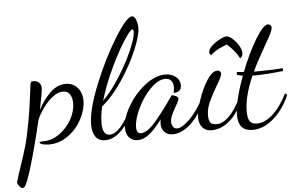

<svg xmlns="http://www.w3.org/2000/svg" viewBox="-156 -814 1838 1189"><g transform="rotate(-5 763.0 -220.0)"><path d="M-94 242Q-80 194 -60 136Q-38 72 -23 19Q-8 -34 8.5 -124.5Q25 -215 42 -356Q43 -366 46.5 -369.5Q50 -373 61 -373Q85 -373 97 -359.5Q109 -346 109 -327Q109 -299 86 -192Q117 -252 161.5 -295.5Q206 -339 259 -339Q303 -339 331.5 -307.5Q360 -276 360 -225Q360 -172 329 -112.5Q298 -53 243.5 -13.5Q189 26 124 26Q99 26 82.5 20.5Q66 15 66 8Q66 5 73.5 4Q81 3 91 3Q143 3 190 -30Q237 -63 266 -114Q295 -165 295 -216Q295 -250 280.5 -271.5Q266 -293 238 -293Q206 -293 172.5 -266.5Q139 -240 112.5 -202.5Q86 -165 72 -132Q35 26 0.5 142.5Q-34 259 -51 275Q-56 280 -63 280Q-71 280 -78 272Q-85 264 -90 254Q-95 244 -94 242Z M394 -73Q394 -163 456 -317.5Q518 -472 594.5 -596Q671 -720 705 -720Q719 -720 728.5 -695.5Q738 -671 738 -646Q738 -600 700.5 -510.5Q663 -421 602 -329Q541 -237 472 -180Q459 -122 459 -79Q459 -2 503 -2Q540 -2 578.5 -49Q617 -96 647 -162L662 -154Q576 30 474 30Q433 30 413.5 2Q394 -26 394 -73ZM707 -623Q707 -639 700 -639Q686 -639 642.5 -570.5Q599 -502 553 -403Q507 -304 481 -214Q536 -269 588.5 -352.5Q641 -436 674 -512.5Q707 -589 707 -623Z M601 -36Q601 -95 643.5 -168Q686 -241 751 -292Q816 -343 878 -343Q917 -343 943 -322Q969 -301 969 -268Q969 -245 956 -235Q943 -225 920 -225Q925 -243 925 -260Q925 -285 913 -300.5Q901 -316 876 -316Q832 -316 783.5 -267Q735 -218 702.5 -150Q670 -82 670 -33Q670 6 697 6Q737 6 791 -57.5Q845 -121 907 -212Q920 -210 933.5 -203.5Q947 -197 947 -187Q947 -179 937.5 -161.5Q928 -144 926 -141Q909 -112 899 -89.5Q889 -67 889 -48Q889 -31 897.5 -17.5Q906 -4 923 -4Q952 -4 996 -45.5Q1040 -87 1083 -162L1093 -152Q1072 -99 1039 -57.5Q1006 -16 968 7Q930 30 895 30Q860 30 841.5 9.5Q823 -11 823 -40Q823 -53 826 -69Q781 -9 745.5 19Q710 47 675 47Q642 47 621.5 25.5Q601 4 601 -36Z M1058 -58Q1058 -97 1080.5 -166Q1103 -235 1136.5 -287Q1170 -339 1202 -339Q1211 -339 1217.5 -333Q1224 -327 1224 -317Q1224 -303 1192 -250Q1159 -195 1139.5 -151.5Q1120 -108 1120 -69Q1120 -34 1131.5 -21.5Q1143 -9 1169 -9Q1247 -9 1323 -162L1332 -152Q1304 -68 1249.5 -21Q1195 26 1135 26Q1098 26 1078 2.5Q1058 -21 1058 -58ZM1275 -495Q1241 -483 1217 -470Q1193 -457 1172 -438Q1162 -444 1162 -457Q1162 -475 1184 -495.5Q1206 -516 1234 -530.5Q1262 -545 1276 -545Q1292 -545 1313.5 -526Q1335 -507 1350.5 -481Q1366 -455 1366 -434Q1366 -412 1349 -403Q1336 -429 1319 -449Q1302 -469 1275 -495Z M1299 -53Q1299 -96 1314.5 -159.5Q1330 -223 1357 -294Q1333 -298 1321 -302V-320Q1357 -316 1365 -316Q1409 -430 1459.5 -513.5Q1510 -597 1539 -597Q1547 -597 1553.5 -591Q1560 -585 1560 -575Q1560 -562 1547.5 -537Q1535 -512 1505 -460Q1500 -450 1474 -404.5Q1448 -359 1427 -313H1464Q1547 -313 1607 -319V-301Q1498 -289 1431 -289H1416Q1361 -163 1361 -71Q1361 -28 1374 -9.5Q1387 9 1417 9Q1468 9 1518 -36.5Q1568 -82 1607 -162L1620 -152Q1583 -65 1520 -9.5Q1457 46 1388 46Q1299 46 1299 -53Z"/></g></svg>

Font: Dancing Script
Style: Regular
Weight: 400
Designer: Pablo Impallari
Foundry: Pablo Impallari
Version: Version 2.000